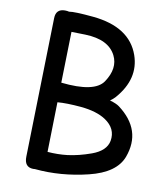

<svg xmlns="http://www.w3.org/2000/svg" viewBox="-86 -818 802 925"><g transform="rotate(10 315.0 -355.5)"><path d="M205.6 -649.9 199.7 -400.4Q364.7 -382.3 406.2 -443.8Q453.6 -514.6 423.8 -574.2Q388.2 -645 273.9 -648.4Q239.7 -649.4 205.6 -649.9ZM157.2 -746.1Q168.5 -746.1 177.2 -743.7Q202.6 -748.5 295.9 -739.7Q477.1 -722.2 522.5 -592.8Q561 -481.9 470.7 -378.4Q460.4 -366.7 445.8 -356.9Q478.5 -347.2 492.2 -336.9Q620.1 -241.2 568.8 -102.5Q537.6 -20.5 408.2 11.2Q274.9 43.9 147 31.7Q143.1 32.2 138.2 32.2Q94.2 31.2 95.7 -21L111.8 -700.7Q112.8 -746.1 157.2 -746.1ZM197.8 -304.2 192.4 -60.5Q242.7 -56.6 289.1 -62Q343.8 -68.8 404.8 -90.8Q473.1 -115.7 482.4 -165.5Q493.2 -226.6 435.5 -265.1Q391.1 -294.4 314 -301.8Q241.7 -308.1 197.8 -304.2Z"/></g></svg>

Font: Comic Relief LRS
Style: Regular
Weight: 400
Designer: Jeff Davis
Foundry: Loudifier
Version: Version 1.0